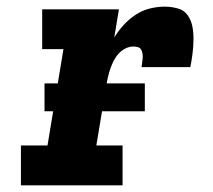

<svg xmlns="http://www.w3.org/2000/svg" viewBox="-20 -558 640 578"><path d="M43 0V-120H123L171 -410H107V-530H338L324 -445Q336 -465 352.5 -483Q369 -501 389 -514Q409 -527 431.5 -532.5Q454 -538 476 -538Q496 -538 515.5 -532.5Q535 -527 545.5 -511.5Q556 -496 559.5 -476.5Q563 -457 562.5 -436.5Q562 -416 559.5 -396Q557 -376 553 -356H406Q407 -363 408 -369.5Q409 -376 409.5 -383Q410 -390 409 -396.5Q408 -403 405 -408.5Q402 -414 395.5 -416Q389 -418 382 -418Q370 -418 358.5 -412.5Q347 -407 338 -397.5Q329 -388 323 -376.5Q317 -365 313 -353.5Q309 -342 306 -330Q303 -318 301 -306L270 -120H349V0ZM114 -223V-307H416V-223Z"/></svg>

Font: Iosevka Slab HvExObl
Style: Regular
Weight: 900
Width: 7
Italic angle: -9°
Monospace: yes
Designer: Belleve Invis
Foundry: Belleve Invis
Version: Version 11.1.1; ttfautohint (v1.8.3)